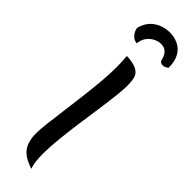

<svg xmlns="http://www.w3.org/2000/svg" viewBox="-365 -1061 1085 1085"><g transform="rotate(45 177.5 -518.5)"><path d="M262 -684Q262 -652 255.5 -596Q249 -540 239 -471Q229 -402 219 -330Q209 -258 202.5 -192.5Q196 -127 196 -78Q196 -2 210 31Q139 8 113 -29.5Q87 -67 87 -129Q87 -160 93 -211.5Q99 -263 107.5 -327Q116 -391 124.5 -460Q133 -529 139 -596Q145 -663 145 -720Q145 -741 143.5 -762Q142 -783 141 -802Q198 -799 224 -784Q250 -769 256 -744Q262 -719 262 -684ZM355 -921Q347 -915 339 -911Q331 -907 322 -907Q306 -907 297 -920Q291 -952 274.5 -969.5Q258 -987 230 -987Q208 -987 185.5 -975.5Q163 -964 147.5 -942.5Q132 -921 130 -892Q107 -892 88.5 -913.5Q70 -935 70 -958Q86 -1014 127.5 -1041Q169 -1068 220 -1068Q254 -1068 285 -1054Q316 -1040 335.5 -1007.5Q355 -975 355 -921Z"/></g></svg>

Font: Merienda Medium
Style: Regular
Weight: 500
Designer: Eduardo Rodriguez Tunni
Foundry: Eduardo Rodriguez Tunni
Version: Version 2.001; ttfautohint (v1.8.4.7-5d5b)